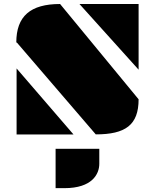

<svg xmlns="http://www.w3.org/2000/svg" viewBox="-20 -685 789 978"><path d="M686 -330.1V-664.6H384.8ZM467.8 -0.5C618.7 -0.5 686 -47.9 686 -179.2L286.1 -664.6C134.8 -664.6 63 -602.5 63 -468.3H65.9ZM64.5 0H354.5L64.5 -336.4ZM263.2 72.8V273.4H308.6C449.2 273.4 485.8 201.7 485.8 149.4V72.8Z"/></svg>

Font: Plaster
Style: Regular
Weight: 400
Designer: Eben Sorkin
Foundry: Eben Sorkin
Version: Version 1.007